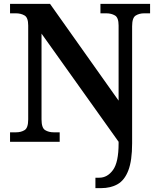

<svg xmlns="http://www.w3.org/2000/svg" viewBox="-20 -734 819 994"><path d="M474 240V186H494Q536 186 565 146Q594 106 594 9V0L195 -560V-116Q195 -72 213.5 -60.5Q232 -49 258 -49H289V0H32V-49H63Q89 -49 107.5 -60.5Q126 -72 126 -116V-602Q126 -643 107 -654Q88 -665 63 -665H32V-714H239L594 -213V-602Q594 -643 575 -654Q556 -665 531 -665H500V-714H757V-665H726Q701 -665 682.5 -653.5Q664 -642 664 -598V8Q664 97 644.5 148Q625 199 589 219.5Q553 240 503 240Z"/></svg>

Font: Noto Serif Thai SemiBold
Style: Regular
Weight: 600
Designer: Monotype Design Team
Foundry: Monotype Imaging Inc.
Version: Version 2.001; ttfautohint (v1.8.4.7-5d5b)